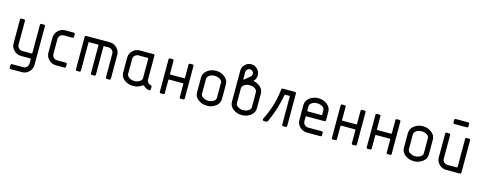

<svg xmlns="http://www.w3.org/2000/svg" viewBox="-31 -1382 5827 2324"><g transform="rotate(15 2882.5 -219.5)"><path d="M374.5 -421.4V61Q374.5 112.8 337.6 149.7Q300.8 186.5 250 186.5H109.9Q93.3 186.5 93.3 169.9V141.1Q93.3 124.5 109.9 124.5H250Q275.9 124.5 293.9 105.7Q312 86.9 312 61V7.3Q312 0 303.7 0H188Q136.2 0 99.1 -36.9Q62 -73.7 62 -124.5V-421.4Q62 -438 78.6 -438H107.9Q124.5 -438 124.5 -421.4V-124.5Q124.5 -99.6 143.1 -80.8Q161.6 -62 188 -62H303.7Q312 -62 312 -70.3V-421.4Q312 -438 328.6 -438H357.9Q374.5 -438 374.5 -421.4Z M748.5 -421.4V-391.1Q748.5 -374.5 731.9 -374.5H624.5Q598.6 -374.5 579.8 -356.4Q561 -338.4 561 -312V-124.5Q561 -99.6 579.6 -80.8Q598.1 -62 624.5 -62H731.9Q748.5 -62 748.5 -45.4V-16.6Q748.5 0 731.9 0H624.5Q572.8 0 535.6 -36.9Q498.5 -73.7 498.5 -124.5V-312Q498.5 -362.8 535.9 -400.4Q573.2 -438 624.5 -438H731.9Q748.5 -438 748.5 -421.4Z M1310.5 -312V-16.6Q1310.5 0 1293.9 0H1265.1Q1248.5 0 1248.5 -16.6V-312Q1248.5 -337.9 1229.7 -356.2Q1210.9 -374.5 1185.1 -374.5H1130.9Q1122.6 -374.5 1122.6 -366.2V-16.6Q1122.6 0 1106 0H1077.1Q1060.5 0 1060.5 -16.6V-366.2Q1060.5 -374.5 1052.2 -374.5H943.4Q935.1 -374.5 935.1 -366.2V-16.6Q935.1 0 918.5 0H889.2Q872.6 0 872.6 -16.6V-421.4Q872.6 -438 889.2 -438H1185.1Q1235.8 -438 1273.2 -400.4Q1310.5 -362.8 1310.5 -312Z M1747.1 -419.9V-122.6Q1747.1 -102.1 1762.2 -84.2Q1777.3 -66.4 1796.9 -64.5Q1810.5 -60.5 1810.5 -47.9V-17.6Q1810.5 -1 1790.5 -1Q1752 -6.3 1721.2 -36.1Q1712.9 -44.4 1698.2 -34.2Q1652.8 0 1591.3 0Q1529.3 0 1481.9 -35.2Q1434.6 -70.3 1434.6 -124.5V-312Q1434.6 -362.8 1471.4 -399.7Q1508.3 -436.5 1560.5 -436.5H1730.5Q1747.1 -436.5 1747.1 -419.9ZM1684.6 -124.5V-366.2Q1684.6 -374.5 1676.3 -374.5H1560.5Q1534.7 -374.5 1515.9 -356.4Q1497.1 -338.4 1497.1 -312V-124.5Q1497.1 -102.5 1524.7 -82.3Q1552.2 -62 1591.3 -62Q1625.5 -62 1655 -79.3Q1684.6 -96.7 1684.6 -124.5Z M2236.3 -421.4V-16.6Q2236.3 0 2219.7 0H2190.4Q2173.8 0 2173.8 -16.6V-179.7Q2173.8 -188 2165.5 -188H1994.6Q1986.3 -188 1986.3 -179.7V-16.6Q1986.3 0 1969.7 0H1940.4Q1923.8 0 1923.8 -16.6V-421.4Q1923.8 -438 1940.4 -438H1969.7Q1986.3 -438 1986.3 -421.4V-258.3Q1986.3 -250 1994.6 -250H2165.5Q2173.8 -250 2173.8 -258.3V-421.4Q2173.8 -438 2190.4 -438H2219.7Q2236.3 -438 2236.3 -421.4Z M2610.4 -124.5V-312Q2610.4 -339.8 2581.3 -357.2Q2552.2 -374.5 2517.1 -374.5Q2473.6 -374.5 2447.8 -353.5Q2422.9 -335 2422.9 -312V-124.5Q2422.9 -97.7 2453.4 -79.8Q2483.9 -62 2517.1 -62Q2551.3 -62 2580.8 -79.3Q2610.4 -96.7 2610.4 -124.5ZM2672.9 -312V-124.5Q2672.9 -71.8 2625.7 -35.9Q2578.6 0 2517.1 0Q2455.1 0 2407.7 -35.2Q2360.4 -70.3 2360.4 -124.5V-312Q2360.4 -365.7 2407.7 -401.9Q2455.1 -438 2517.1 -438Q2578.1 -438 2625.5 -401.4Q2672.9 -364.7 2672.9 -312Z M2908.2 -562Q2888.7 -562 2874.5 -548.1Q2860.4 -534.2 2860.4 -515.6V-428.2Q2860.4 -425.3 2864 -422.6Q2867.7 -419.9 2870.6 -423.3L2938 -479.5Q2954.6 -494.1 2954.6 -515.6Q2954.6 -535.2 2940.7 -548.6Q2926.8 -562 2908.2 -562ZM3110.4 -312V-124.5Q3110.4 -71.8 3063.2 -35.9Q3016.1 0 2954.6 0Q2892.6 0 2845.2 -35.2Q2797.9 -70.3 2797.9 -124.5V-515.6Q2797.9 -560.1 2830.6 -592.3Q2863.3 -624.5 2908 -624.5Q2952.6 -624.5 2984.9 -592.3Q3017.1 -560.1 3017.1 -515.6Q3017.1 -471.2 2989.7 -443.8Q2981.4 -435.5 2993.2 -433.6Q3042 -423.3 3076.2 -390.4Q3110.4 -357.4 3110.4 -312ZM3047.9 -124.5V-312Q3047.9 -339.8 3018.8 -357.2Q2989.7 -374.5 2954.6 -374.5Q2911.1 -374.5 2885.3 -353.5Q2860.4 -335 2860.4 -312V-124.5Q2860.4 -101.6 2885.3 -84Q2912.1 -62 2954.6 -62Q2988.8 -62 3018.3 -79.3Q3047.9 -96.7 3047.9 -124.5Z M3520 -421.4V-16.6Q3520 0 3503.4 0H3474.1Q3457.5 0 3457.5 -16.6V-366.2Q3457.5 -374.5 3449.2 -374.5H3399.4Q3392.1 -374.5 3391.1 -367.2Q3358.9 -183.6 3279.8 -12.2Q3271.5 0 3259.3 0H3231.4Q3222.2 0 3216.8 -7.3Q3211.4 -14.6 3215.8 -23.9Q3289.6 -172.4 3315.4 -299.8Q3330.1 -370.1 3335 -422.4Q3335.9 -438 3350.6 -438H3502.9Q3520 -438 3520 -421.4Z M3715.3 -250H3885.3Q3893.6 -250 3893.6 -258.3V-312Q3893.6 -339.8 3864.5 -357.2Q3835.4 -374.5 3800.3 -374.5Q3756.8 -374.5 3731 -353.5Q3706.1 -335 3706.1 -312V-258.3Q3706.1 -250 3715.3 -250ZM3956.1 -312V-204.6Q3956.1 -188 3939.5 -188H3715.3Q3706.1 -188 3706.1 -179.7V-124.5Q3706.1 -99.6 3724.6 -80.8Q3743.2 -62 3769.5 -62H3939.5Q3956.1 -62 3956.1 -45.4V-16.6Q3956.1 0 3939.5 0H3769.5Q3717.8 0 3680.7 -36.9Q3643.6 -73.7 3643.6 -124.5V-312Q3643.6 -365.7 3690.9 -401.9Q3738.3 -438 3800.3 -438Q3861.3 -438 3908.7 -401.4Q3956.1 -364.7 3956.1 -312Z M4392.6 -421.4V-16.6Q4392.6 0 4376 0H4346.7Q4330.1 0 4330.1 -16.6V-179.7Q4330.1 -188 4321.8 -188H4150.9Q4142.6 -188 4142.6 -179.7V-16.6Q4142.6 0 4126 0H4096.7Q4080.1 0 4080.1 -16.6V-421.4Q4080.1 -438 4096.7 -438H4126Q4142.6 -438 4142.6 -421.4V-258.3Q4142.6 -250 4150.9 -250H4321.8Q4330.1 -250 4330.1 -258.3V-421.4Q4330.1 -438 4346.7 -438H4376Q4392.6 -438 4392.6 -421.4Z M4829.1 -421.4V-16.6Q4829.1 0 4812.5 0H4783.2Q4766.6 0 4766.6 -16.6V-179.7Q4766.6 -188 4758.3 -188H4587.4Q4579.1 -188 4579.1 -179.7V-16.6Q4579.1 0 4562.5 0H4533.2Q4516.6 0 4516.6 -16.6V-421.4Q4516.6 -438 4533.2 -438H4562.5Q4579.1 -438 4579.1 -421.4V-258.3Q4579.1 -250 4587.4 -250H4758.3Q4766.6 -250 4766.6 -258.3V-421.4Q4766.6 -438 4783.2 -438H4812.5Q4829.1 -438 4829.1 -421.4Z M5203.1 -124.5V-312Q5203.1 -339.8 5174.1 -357.2Q5145 -374.5 5109.9 -374.5Q5066.4 -374.5 5040.5 -353.5Q5015.6 -335 5015.6 -312V-124.5Q5015.6 -97.7 5046.1 -79.8Q5076.7 -62 5109.9 -62Q5144 -62 5173.6 -79.3Q5203.1 -96.7 5203.1 -124.5ZM5265.6 -312V-124.5Q5265.6 -71.8 5218.5 -35.9Q5171.4 0 5109.9 0Q5047.9 0 5000.5 -35.2Q4953.1 -70.3 4953.1 -124.5V-312Q4953.1 -365.7 5000.5 -401.9Q5047.9 -438 5109.9 -438Q5170.9 -438 5218.3 -401.4Q5265.6 -364.7 5265.6 -312Z M5470.7 -624.5H5624Q5640.6 -624.5 5640.6 -607.9V-578.6Q5640.6 -562 5624 -562H5470.7Q5453.1 -562 5453.1 -578.6V-607.9Q5453.1 -624.5 5470.7 -624.5ZM5390.6 -124.5V-419.9Q5390.6 -436.5 5407.2 -436.5H5436.5Q5453.1 -436.5 5453.1 -419.9V-124.5Q5453.1 -98.6 5471.2 -80.3Q5489.3 -62 5515.1 -62H5632.3Q5640.6 -62 5640.6 -70.3V-419.9Q5640.6 -436.5 5657.2 -436.5H5686.5Q5703.1 -436.5 5703.1 -419.9V-16.6Q5703.1 0 5686.5 0H5515.1Q5463.4 0 5427 -36.4Q5390.6 -72.8 5390.6 -124.5Z"/></g></svg>

Font: GOSTRUS
Style: type_B
Weight: 400
Designer: Юрий и Татьяна Кривогуз
Version: Version 02.00